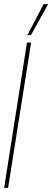

<svg xmlns="http://www.w3.org/2000/svg" viewBox="-21 -905 252 925"><path d="M-1 0 109 -700H129L18 0ZM111 -736 189 -885H211L128 -736Z"/></svg>

Font: Georama ExtraCondensed Thin
Style: Italic
Weight: 100
Width: 2
Italic angle: -9°
Designer: Jean-Baptiste Levee
Foundry: Production Type
Version: Version 1.001